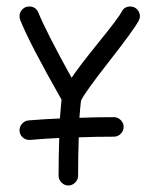

<svg xmlns="http://www.w3.org/2000/svg" viewBox="-20 -570 490 590"><path d="M380 -550Q393 -550 401.5 -541Q410 -532 410 -520Q410 -514 406 -506Q391 -478 315.5 -381.5Q240 -285 229 -261Q227 -247 224 -208Q276 -210 330 -210Q342 -210 351 -201Q360 -192 360 -180Q360 -168 351 -159Q342 -150 330 -150Q275 -150 222 -148Q220 -89 220 -30Q220 -18 211 -9Q202 0 190 0Q178 0 169 -9Q160 -18 160 -30Q160 -87 162 -146Q116 -144 72 -140H70Q58 -140 49 -148.5Q40 -157 40 -170Q40 -181 48 -190Q56 -199 68 -200Q116 -204 164 -206Q167 -243 169 -264Q70 -438 42 -509Q40 -517 40 -520Q40 -532 48.5 -541Q57 -550 70 -550Q90 -550 98 -531Q123 -470 200 -331Q224 -367 284.5 -441.5Q345 -516 354 -534Q362 -550 380 -550Z"/></svg>

Font: Pecita
Style: Book
Weight: 400
Width: 7
Version: Version 4.3